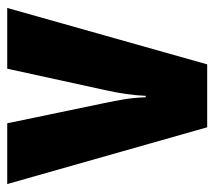

<svg xmlns="http://www.w3.org/2000/svg" viewBox="-51 -542 593 531"><g transform="rotate(-90 245.5 -276.5)"><path d="M159 0 2 -553H170L226 -284Q232 -256 236.5 -228.5Q241 -201 242 -170H246Q247 -196 251 -224Q255 -252 262 -283L321 -553H489L333 0Z"/></g></svg>

Font: Noto Sans ExtraCondensed Black
Style: Regular
Weight: 900
Width: 2
Designer: Monotype Design Team
Foundry: Monotype Imaging Inc.
Version: Version 2.013; ttfautohint (v1.8.4.7-5d5b)